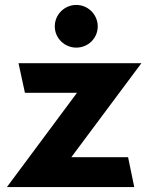

<svg xmlns="http://www.w3.org/2000/svg" viewBox="-20 -748 606 778"><path d="M202 -641C202 -593 242 -555 289 -555C337 -555 376 -593 376 -641C376 -689 337 -728 289 -728C242 -728 202 -690 202 -641ZM524 10 499 -111H269L553 -492H55L81 -372H292L8 10Z"/></svg>

Font: Bluebird
Style: SfBd
Weight: 700
Designer: Jasper
Foundry: Cannot Into Space Fonts
Version: Version 0.98